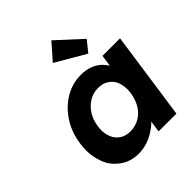

<svg xmlns="http://www.w3.org/2000/svg" viewBox="-218 -939 1091 1091"><g transform="rotate(-45 328.0 -393.5)"><path d="M268 10Q202 10 154 -26Q106 -62 87.5 -113.5Q69 -165 69 -215Q69 -239 73 -266Q84 -346 124.5 -408Q165 -470 224 -505Q283 -540 352 -540Q391 -540 422 -528.5Q453 -517 475 -497Q492 -480 505 -460L515 -529H656L580 0H437L447 -69Q428 -49 403 -33Q374 -13 339.5 -1.5Q305 10 268 10ZM324 -113Q364 -113 397 -132Q430 -151 451 -185.5Q472 -220 479 -266Q481 -281 481 -296Q481 -323 471.5 -351Q462 -379 435 -398.5Q408 -418 368 -418Q329 -418 296.5 -398.5Q264 -379 242 -345Q220 -311 214 -266Q211 -249 211 -234Q211 -208 221.5 -179.5Q232 -151 258.5 -132Q285 -113 324 -113ZM467 -595 287 -700 372 -797 520 -661Z"/></g></svg>

Font: Lexend SemBd
Style: Italic
Weight: 600
Italic angle: -8.13011°
Designer: Bonnie Shaver-Troup, Thomas Jockin
Foundry: Lexend
Version: Version 1.007